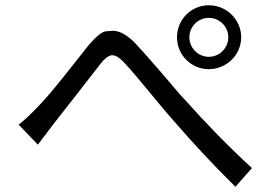

<svg xmlns="http://www.w3.org/2000/svg" viewBox="-20 -733 1040 730"><path d="M653 -591C653 -524 707 -470 774 -470C841 -470 897 -524 897 -591C897 -659 841 -713 774 -713C707 -713 653 -659 653 -591ZM700 -591C700 -632 733 -665 774 -665C815 -665 848 -632 848 -591C848 -551 815 -517 774 -517C733 -517 700 -551 700 -591ZM124 -183C140 -203 162 -234 183 -261C232 -323 316 -431 361 -489C388 -524 404 -523 407 -523C419 -523 434 -515 455 -492C502 -442 576 -346 641 -273C708 -195 801 -95 875 -23L938 -94C850 -174 751 -277 692 -344C676 -361 659 -379 642 -400L590 -461C555 -501 521 -540 492 -571C462 -601 434 -616 409 -616C406 -616 397 -615 382 -614C367 -612 345 -594 316 -560C260 -490 175 -378 122 -325C95 -297 75 -278 51 -259Z"/></svg>

Font: Spoqa Han Sans Neo Regular
Style: Regular
Weight: 400
Designer: [Spoqa Han Sans Neo] Dong-huui Kim  Younghwa Kang  Yujin Lee  [Noto Sans] Ryoko NISHIZUKA  (kana & ideographs); Paul D. 
Foundry: Spoqa (http://www.spoqa-han-sans.com)
Version: Version 1.000